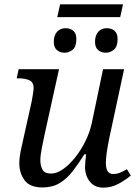

<svg xmlns="http://www.w3.org/2000/svg" viewBox="-20 -855 639 885"><path d="M244 -776 257 -835H547L534 -776ZM278 -612Q256 -612 242 -624.5Q228 -637 228 -662Q228 -691 242.5 -708Q257 -725 282 -725Q304 -725 318 -713Q332 -701 332 -675Q332 -640 315 -626Q298 -612 278 -612ZM468 -612Q446 -612 432 -624.5Q418 -637 418 -662Q418 -691 432.5 -708Q447 -725 472 -725Q494 -725 508 -713Q522 -701 522 -675Q522 -640 505 -626Q488 -612 468 -612ZM456 10Q416 10 394 -18Q372 -46 372 -85Q372 -96 373.5 -112Q375 -128 377 -144H369Q341 -99 314 -64.5Q287 -30 254 -10.5Q221 9 176 9Q117 9 93 -24.5Q69 -58 69 -102Q69 -127 75 -157Q81 -187 87 -212L126 -387Q129 -401 132 -422Q135 -443 135 -447Q135 -477 114.5 -485.5Q94 -494 65 -494H57L66 -536H252L186 -237Q180 -210 173 -174Q166 -138 166 -116Q166 -91 176 -73Q186 -55 215 -55Q242 -55 271 -75.5Q300 -96 327 -130Q354 -164 374 -205Q394 -246 403 -287L455 -536H552L483 -215Q481 -204 477 -183Q473 -162 470.5 -140Q468 -118 468 -104Q468 -53 501 -53Q518 -53 532 -58.5Q546 -64 565 -75L583 -46Q561 -27 527.5 -8.5Q494 10 456 10Z"/></svg>

Font: NotoSerif-Italic
Style: Regular
Weight: 400
Italic angle: -12°
Designer: Monotype Design Team
Foundry: Monotype Imaging Inc.
Version: Version 2.007; ttfautohint (v1.8) -l 8 -r 50 -G 200 -x 14 -D